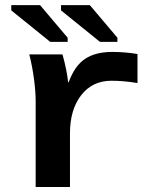

<svg xmlns="http://www.w3.org/2000/svg" viewBox="-20 -745 640 765"><path d="M527.8 -414.1Q473.1 -423.3 424.3 -423.3Q348.1 -423.3 303.5 -365.7Q258.8 -308.1 258.8 -213.9V0H122.1V-342.3Q122.1 -379.4 115.5 -429.7Q108.9 -480 96.7 -528.3H229Q246.6 -464.8 251.5 -417H253.4Q277.8 -483.4 319.3 -510.7Q360.8 -538.1 427.2 -538.1Q478 -538.1 527.8 -529.8ZM223.1 -703.6V-724.6H337.9L447.8 -594.7V-578.1H378.4ZM24.9 -703.6V-724.6H139.6L249.5 -594.7V-578.1H180.2Z"/></svg>

Font: Liberation Mono
Style: Bold
Weight: 700
Monospace: yes
Designer: Steve Matteson
Foundry: Ascender Corporation
Version: Version 2.1.5